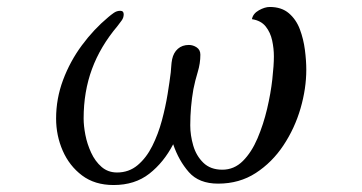

<svg xmlns="http://www.w3.org/2000/svg" viewBox="-20 -538 1040 551"><path d="M859 -338Q859 -284 842.5 -227Q826 -170 793.5 -121Q761 -72 714 -41.5Q667 -11 606 -11Q551 -11 522 -44Q493 -77 477 -124Q450 -72 408.5 -39.5Q367 -7 306 -7Q252 -7 215.5 -34.5Q179 -62 160 -105.5Q141 -149 141 -198Q141 -255 161 -308.5Q181 -362 215 -408Q249 -454 291 -489Q298 -495 306.5 -501Q315 -507 325 -507Q335 -507 335 -497Q335 -487 329 -479Q323 -471 317 -463Q268 -405 244 -340Q220 -275 220 -198Q220 -177 225 -151Q230 -125 241.5 -100Q253 -75 271.5 -59Q290 -43 316 -43Q350 -43 375 -64Q400 -85 417 -119Q434 -153 444.5 -192Q455 -231 461 -268Q467 -305 470 -330Q471 -339 471.5 -348.5Q472 -358 474 -368Q478 -387 490.5 -398Q503 -409 522 -409Q534 -409 544.5 -402Q555 -395 555 -381Q555 -356 547.5 -331.5Q540 -307 535 -282Q526 -231 526 -178Q526 -150 534.5 -120.5Q543 -91 563.5 -71Q584 -51 618 -51Q652 -51 677 -76Q702 -101 719 -141Q736 -181 746.5 -225.5Q757 -270 761.5 -310.5Q766 -351 766 -376Q766 -399 761 -422Q756 -445 742.5 -462Q729 -479 703 -483Q706 -499 723 -508.5Q740 -518 754 -518Q788 -518 809 -500Q830 -482 840.5 -454Q851 -426 855 -395Q859 -364 859 -338Z"/></svg>

Font: Kaisei Decol
Style: Regular
Weight: 400
Designer: Font-Kai, 金井和夫
Foundry: KAZUO KANAI
Version: Version 5.003